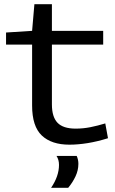

<svg xmlns="http://www.w3.org/2000/svg" viewBox="-20 -684 554 921"><path d="M313 10Q227 10 180.5 -34Q134 -78 134 -178V-470H9V-528L134 -536L145 -664H229V-536H475V-470H229V-183Q229 -123 256 -95Q283 -67 343 -67Q379 -67 414 -74Q449 -81 485 -92L498 -21Q447 -5 400.5 2.5Q354 10 313 10ZM225 217Q263 161 263 107Q263 82 251 64H348Q356 82 356 102Q356 133 342 162.5Q328 192 307 217Z"/></svg>

Font: Georama Extended
Style: Regular
Weight: 400
Width: 7
Designer: Jean-Baptiste Levee
Foundry: Production Type
Version: Version 1.000